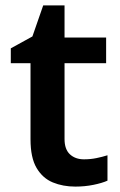

<svg xmlns="http://www.w3.org/2000/svg" viewBox="-20 -681 446 711"><path d="M291 -91Q315 -91 337 -95.5Q359 -100 378 -106V-12Q358 -3 326 3.5Q294 10 259 10Q213 10 175.5 -5.5Q138 -21 115.5 -59Q93 -97 93 -165V-447H20V-502L100 -546L140 -661H219V-542H373V-447H219V-166Q219 -128 239 -109.5Q259 -91 291 -91Z"/></svg>

Font: Noto Sans Devanagari SemiBold
Style: Regular
Weight: 600
Version: Version 2.003